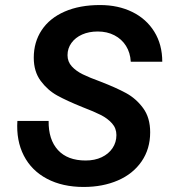

<svg xmlns="http://www.w3.org/2000/svg" viewBox="-20 -730 690 762"><path d="M49 -250H173Q172 -176 210 -134.5Q248 -93 320 -93Q356 -93 383.5 -106Q411 -119 426.5 -142Q442 -165 442 -194Q442 -221 424.5 -240.5Q407 -260 380.5 -273.5Q354 -287 307 -305Q245 -330 207 -351Q169 -372 141.5 -409Q114 -446 114 -501Q114 -563 145.5 -610.5Q177 -658 236.5 -684Q296 -710 377 -710Q449 -710 505 -682.5Q561 -655 592.5 -604Q624 -553 624 -485H499Q497 -521 480 -548Q463 -575 434 -590Q405 -605 368 -605Q333 -605 306 -593Q279 -581 263.5 -559.5Q248 -538 248 -511Q248 -485 265 -466.5Q282 -448 308.5 -435Q335 -422 379 -406Q441 -382 480.5 -360.5Q520 -339 548 -301Q576 -263 576 -205Q576 -139 542 -89.5Q508 -40 448 -14Q388 12 312 12Q228 12 166.5 -20.5Q105 -53 74.5 -112.5Q44 -172 49 -250Z"/></svg>

Font: Azeret Mono Medium
Style: Italic
Weight: 500
Italic angle: -12°
Designer: Martin Vácha
Foundry: Displaay
Version: Version 1.000; Glyphs 3.0.3, build 3074